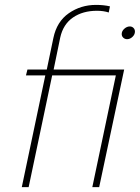

<svg xmlns="http://www.w3.org/2000/svg" viewBox="-20 -764 571 784"><path d="M165 -456H86L92 -480H171L198 -609Q212 -676 261 -710Q310 -744 372 -744Q404 -744 429 -738L424 -713Q403 -720 376 -720Q318 -720 278 -692.5Q238 -665 226 -611L199 -480H487L385 0H357L453 -456H193L97 0H69ZM477 -625Q477 -637 487.5 -646.5Q498 -656 510 -656Q519 -656 525 -650Q531 -644 531 -635Q531 -623 521 -613.5Q511 -604 499 -604Q490 -604 483.5 -610Q477 -616 477 -625Z"/></svg>

Font: Prompt Thin
Style: Italic
Weight: 250
Italic angle: -12°
Designer: Katatrad Team
Foundry: CadsonDemak
Version: Version 1.001